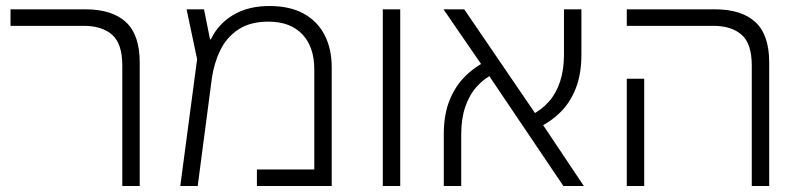

<svg xmlns="http://www.w3.org/2000/svg" viewBox="-20 -619 2662 639"><path d="M387 0V-401Q387 -474 353 -503.5Q319 -533 259 -533H15V-588H264Q353 -588 399 -545.5Q445 -503 445 -411V0Z M877 -599Q944 -599 990 -574Q1036 -549 1060 -503Q1084 -457 1084 -395V0H835V-55H1026V-388Q1026 -463 986 -505Q946 -547 873 -547Q813 -547 773.5 -521Q734 -495 713 -451.5Q692 -408 685 -358L638 0H580L636 -422L601 -588H659L679 -488H682Q694 -514 713 -534.5Q732 -555 756.5 -569.5Q781 -584 811 -591.5Q841 -599 877 -599Z M1254 0V-588H1312V0Z M1855 0 1590 -393 1456 -588H1525L1774 -223L1923 0ZM1457 0V-173Q1457 -238 1476.5 -286Q1496 -334 1530 -367Q1564 -400 1608 -420L1626 -375Q1592 -359 1567 -331Q1542 -303 1528.5 -263.5Q1515 -224 1515 -172V0ZM1767 -192 1748 -236Q1782 -253 1806.5 -280.5Q1831 -308 1844 -347.5Q1857 -387 1857 -438V-588H1915V-437Q1915 -373 1896.5 -325.5Q1878 -278 1844.5 -245Q1811 -212 1767 -192Z M2482 0V-401Q2482 -474 2448 -503.5Q2414 -533 2354 -533H2066V-588H2359Q2448 -588 2494 -545.5Q2540 -503 2540 -411V0ZM2066 0V-357H2124V0Z"/></svg>

Font: Noto Sans Hebrew Light
Style: Regular
Weight: 300
Designer: Monotype Design Team
Foundry: Monotype Imaging Inc.
Version: Version 2.003